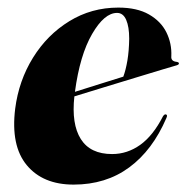

<svg xmlns="http://www.w3.org/2000/svg" viewBox="-20 -477 492 506"><path d="M418.5 -166Q382 -81 320.5 -35.8Q259 9.5 174 9.5Q93 9.5 50.5 -41.8Q8 -93 20 -190.5Q29.5 -264.5 67 -325Q104.5 -385.5 162.8 -421.2Q221 -457 292 -457Q341 -457 372.5 -439Q404 -421 418.5 -391.8Q433 -362.5 431.5 -329Q430 -315.5 445.5 -314Q451.5 -313 451.5 -310Q452 -307 446 -305Q437.5 -302.5 408 -293.8Q378.5 -285 337.8 -272.5Q297 -260 254.2 -247Q211.5 -234 176 -223Q168 -150 193 -110.5Q218 -71 275.5 -71Q315.5 -71 349.5 -95.2Q383.5 -119.5 409.5 -170.5Q413.5 -176.5 417 -175.5Q422.5 -174.5 418.5 -166ZM288.5 -443Q255 -443 222.8 -387.5Q190.5 -332 177.5 -235Q210.5 -245.5 245.8 -256.5Q281 -267.5 305 -275Q311.5 -292.5 315.8 -317.8Q320 -343 320.5 -375Q320.5 -406.5 312.5 -424.8Q304.5 -443 288.5 -443Z"/></svg>

Font: Fraunces 144pt S000
Style: Bold Italic
Weight: 700
Italic angle: -16°
Version: Version 1.000; ttfautohint (v1.8.3)